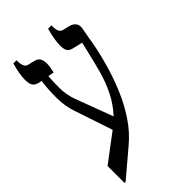

<svg xmlns="http://www.w3.org/2000/svg" viewBox="-225 -711 849 849"><g transform="rotate(-45 200.0 -286.5)"><path d="M17 74V-32L146 -129L86 -308Q71 -351 70.5 -404Q70 -457 77 -504L66 -506Q45 -510 36.5 -522Q28 -534 28 -559Q28 -595 43 -647H63V-641Q63 -623 68.5 -610.5Q74 -598 88 -596L113 -590Q133 -586 140.5 -574Q148 -562 148 -541Q148 -530 146 -518.5Q144 -507 141 -493L113 -498Q110 -462 110.5 -422.5Q111 -383 125 -344L191 -168Q228 -208 251 -255Q274 -302 287.5 -352Q301 -402 312 -450L323 -497L284 -506Q259 -511 252 -522.5Q245 -534 245 -555Q245 -577 249 -598.5Q253 -620 260 -647H281V-641Q281 -623 286 -611Q291 -599 305 -596L334 -589Q352 -585 362 -572.5Q372 -560 368 -539L359 -490Q356 -466 347 -424.5Q338 -383 322.5 -331Q307 -279 283.5 -224Q260 -169 226.5 -119Q193 -69 148 -31L24 74Z"/></g></svg>

Font: Noto Serif Hebrew ExtraCondensed Medium
Style: Regular
Weight: 500
Width: 2
Designer: Monotype Design Team
Foundry: Monotype Imaging Inc.
Version: Version 2.004; ttfautohint (v1.8.4.7-5d5b)